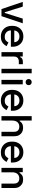

<svg xmlns="http://www.w3.org/2000/svg" viewBox="1827 -2567 754 4448"><g transform="rotate(90 2204.0 -343.0)"><path d="M190 0 24 -493H133L264 -76H280L411 -493H520L354 0Z M829 14Q754 14 698 -17.5Q642 -49 610.5 -106.5Q579 -164 579 -240V-252Q579 -329 610 -386.5Q641 -444 696.5 -475.5Q752 -507 825 -507Q896 -507 949.5 -475.5Q1003 -444 1033 -388Q1063 -332 1063 -257V-218H684Q686 -153 727.5 -114.5Q769 -76 831 -76Q889 -76 918.5 -102Q948 -128 964 -162L1049 -118Q1035 -90 1008.5 -59Q982 -28 939 -7Q896 14 829 14ZM685 -297H958Q954 -353 918 -384.5Q882 -416 824 -416Q766 -416 729.5 -384.5Q693 -353 685 -297Z M1187 0V-493H1288V-435H1304Q1316 -466 1342.5 -480.5Q1369 -495 1408 -495H1467V-402H1404Q1354 -402 1322 -374.5Q1290 -347 1290 -290V0Z M1574 0V-700H1677V0Z M1830 0V-493H1933V0ZM1882 -560Q1852 -560 1831.5 -579.5Q1811 -599 1811 -630Q1811 -661 1831.5 -680.5Q1852 -700 1882 -700Q1913 -700 1933 -680.5Q1953 -661 1953 -630Q1953 -599 1933 -579.5Q1913 -560 1882 -560Z M2312 14Q2237 14 2181 -17.5Q2125 -49 2093.5 -106.5Q2062 -164 2062 -240V-252Q2062 -329 2093 -386.5Q2124 -444 2179.5 -475.5Q2235 -507 2308 -507Q2379 -507 2432.5 -475.5Q2486 -444 2516 -388Q2546 -332 2546 -257V-218H2167Q2169 -153 2210.5 -114.5Q2252 -76 2314 -76Q2372 -76 2401.5 -102Q2431 -128 2447 -162L2532 -118Q2518 -90 2491.5 -59Q2465 -28 2422 -7Q2379 14 2312 14ZM2168 -297H2441Q2437 -353 2401 -384.5Q2365 -416 2307 -416Q2249 -416 2212.5 -384.5Q2176 -353 2168 -297Z M2670 0V-700H2773V-423H2789Q2799 -442 2817.5 -460Q2836 -478 2866.5 -489.5Q2897 -501 2944 -501Q3000 -501 3043.5 -476Q3087 -451 3112 -405.5Q3137 -360 3137 -296V0H3034V-288Q3034 -352 3002 -382.5Q2970 -413 2914 -413Q2850 -413 2811.5 -371Q2773 -329 2773 -249V0Z M3511 14Q3436 14 3380 -17.5Q3324 -49 3292.5 -106.5Q3261 -164 3261 -240V-252Q3261 -329 3292 -386.5Q3323 -444 3378.5 -475.5Q3434 -507 3507 -507Q3578 -507 3631.5 -475.5Q3685 -444 3715 -388Q3745 -332 3745 -257V-218H3366Q3368 -153 3409.5 -114.5Q3451 -76 3513 -76Q3571 -76 3600.5 -102Q3630 -128 3646 -162L3731 -118Q3717 -90 3690.5 -59Q3664 -28 3621 -7Q3578 14 3511 14ZM3367 -297H3640Q3636 -353 3600 -384.5Q3564 -416 3506 -416Q3448 -416 3411.5 -384.5Q3375 -353 3367 -297Z M3869 0V-493H3970V-419H3986Q4000 -449 4036 -475Q4072 -501 4143 -501Q4199 -501 4242.5 -476Q4286 -451 4311 -405.5Q4336 -360 4336 -296V0H4233V-288Q4233 -352 4201 -382.5Q4169 -413 4113 -413Q4049 -413 4010.5 -371Q3972 -329 3972 -249V0Z"/></g></svg>

Font: Space Grotesk Light Medium
Style: Regular
Weight: 500
Version: Version 2.000